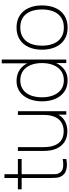

<svg xmlns="http://www.w3.org/2000/svg" viewBox="664 -1424 775 2142"><g transform="rotate(-90 1051.0 -352.5)"><path d="M349 0Q283 14.5 228.5 -0.2Q174 -15 152 -63Q142 -85.5 139.5 -108.2Q137 -131 137 -171V-179V-690H179V-179V-162.5Q178.5 -130 180.2 -113.5Q182 -97 190 -82Q207.5 -47 245.5 -38Q283.5 -29 349 -40ZM10 -498V-540H349V-498Z M658 12Q590 12 540.8 -19Q491.5 -50 465.2 -108.2Q439 -166.5 439 -246V-540H481V-254Q481 -178 501.8 -128Q522.5 -78 562 -53.5Q601.5 -29 658 -29Q721 -29 761.8 -57.8Q802.5 -86.5 821.2 -135.2Q840 -184 840 -245L879 -246Q879 -157.5 849.5 -99.5Q820 -41.5 770.2 -14.8Q720.5 12 658 12ZM843 0V-110H840V-540H882V0Z M1227 15Q1152.5 15 1099.5 -22Q1046.5 -59 1019.2 -124Q992 -189 992 -271Q992 -351.5 1019 -416Q1046 -480.5 1097.2 -517.8Q1148.5 -555 1219 -555Q1292.5 -555 1345 -518.8Q1397.5 -482.5 1424.2 -418.2Q1451 -354 1451 -271Q1451 -189.5 1424.5 -124.8Q1398 -60 1347.2 -22.5Q1296.5 15 1227 15ZM1227 -27Q1288.5 -27 1331.8 -58.5Q1375 -90 1397 -145.2Q1419 -200.5 1419 -271Q1419 -342.5 1397 -397Q1375 -451.5 1331.8 -482.2Q1288.5 -513 1227 -513Q1164.5 -513 1121.8 -482Q1079 -451 1058 -396.2Q1037 -341.5 1037 -271Q1037 -200.5 1058.8 -145.2Q1080.5 -90 1123.2 -58.5Q1166 -27 1227 -27ZM1419 0V-425H1416V-720H1458V0Z M1815 15Q1736.5 15 1681 -21Q1625.5 -57 1596.8 -121.8Q1568 -186.5 1568 -271Q1568 -356 1597.2 -420.2Q1626.5 -484.5 1682.2 -519.8Q1738 -555 1815 -555Q1894 -555 1949.5 -519.2Q2005 -483.5 2033.5 -419.5Q2062 -355.5 2062 -271Q2062 -185 2033.2 -120.5Q2004.5 -56 1948.8 -20.5Q1893 15 1815 15ZM1815 -27Q1881.5 -27 1926.8 -57.2Q1972 -87.5 1994.5 -142.5Q2017 -197.5 2017 -271Q2017 -384 1965.5 -448.5Q1914 -513 1815 -513Q1748 -513 1702.8 -482.5Q1657.5 -452 1635.2 -397.8Q1613 -343.5 1613 -271Q1613 -197 1636 -142Q1659 -87 1704.2 -57Q1749.5 -27 1815 -27Z"/></g></svg>

Font: Hauora
Style: Regular
Weight: 400
Designer: Wayne Shih
Foundry: WCYS
Version: Version 1.001